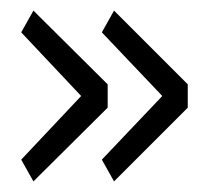

<svg xmlns="http://www.w3.org/2000/svg" viewBox="-20 -426 404 362"><path d="M183 -267 43 -406 20 -365 133 -245 20 -125 43 -84 183 -223ZM334 -267 195 -406 172 -365 286 -245 172 -125 195 -84 334 -223Z"/></svg>

Font: Catamaran Light
Style: Regular
Weight: 300
Designer: Pria Ravichandran
Version: Version 2.000